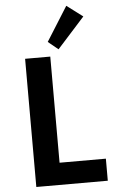

<svg xmlns="http://www.w3.org/2000/svg" viewBox="-70 -1185 732 1231"><g transform="rotate(-5 296.0 -570.0)"><path d="M508 -1063 405 -1140.5 266.5 -920 331.5 -867ZM572.5 0V-142H274.5V-825H112.5V0Z"/></g></svg>

Font: Spartan
Style: Bold
Weight: 700
Designer: Matt Bailey, Mirko Velimirovic
Foundry: Matt Bailey
Version: Version 1.003